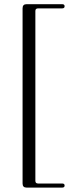

<svg xmlns="http://www.w3.org/2000/svg" viewBox="-20 -752 327 893"><path d="M144.5 -701V89Q144.5 101.5 157 101.5H269Q280.5 101.5 280.5 111Q280.5 120.5 269 120.5H103.5Q85 120.5 85 101.5V-713.5Q85 -732.5 103.5 -732.5H269Q280.5 -732.5 280.5 -723Q280.5 -713 269 -713H157Q144.5 -713 144.5 -701Z"/></svg>

Font: Fraunces 72pt Light
Style: Regular
Weight: 300
Version: Version 1.000;[0bf87f6ff]